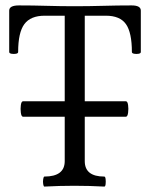

<svg xmlns="http://www.w3.org/2000/svg" viewBox="-20 -686 555 709"><path d="M144 3Q141 3 139.5 -6Q138 -15 139.5 -24.5Q141 -34 144 -34Q219 -34 219 -91V-628H145Q93 -628 70 -597Q47 -566 47 -494Q47 -489 39 -487.5Q31 -486 22.5 -487.5Q14 -489 14 -494V-647Q14 -666 50 -666Q101 -666 152.5 -664.5Q204 -663 255 -663Q308 -663 361 -664.5Q414 -666 466 -666Q500 -666 500 -647V-494Q500 -489 492 -487.5Q484 -486 475.5 -487.5Q467 -489 467 -494Q467 -566 445 -597Q423 -628 371 -628H293V-91Q293 -34 365 -34Q369 -34 370 -24.5Q371 -15 370 -6Q369 3 365 3Q310 0 254 0Q200 0 144 3ZM65 -255Q59 -255 57 -269.5Q55 -284 57 -298Q59 -312 65 -312H445Q451 -312 453 -298Q455 -284 453 -269.5Q451 -255 445 -255Z"/></svg>

Font: Junicode Two Beta Condensed
Style: Regular
Weight: 400
Width: 3
Designer: Peter S. Baker
Foundry: Briery Creek Software
Version: Version 1.053; ttfautohint (v1.8.4)